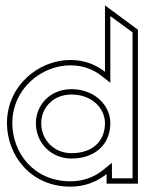

<svg xmlns="http://www.w3.org/2000/svg" viewBox="-20 -686 550 717"><path d="M6 -226C6 -110 91 11 243 11C298 11 343 -8 378 -36V0H495V-575L372 -666V-418C339 -444 296 -462 243 -462C124 -462 6 -366 6 -226ZM26 -226C26 -354 134 -442 243 -442C291 -442 330 -426 360 -402L392 -377V-626L475 -565V-20H398V-78L366 -52C334 -26 293 -9 243 -9C103 -9 26 -119 26 -226ZM114 -226C114 -153 170 -94 247 -94C335 -94 392 -147 392 -226C392 -293 333 -353 247 -353C166 -353 114 -293 114 -226ZM134 -226C134 -282 177 -333 247 -333C324 -333 372 -281 372 -226C372 -159 326 -114 247 -114C181 -114 134 -164 134 -226Z"/></svg>

Font: Charger Pro
Style: Ol
Weight: 900
Designer: Jasper
Foundry: Cannot Into Space Fonts
Version: Version 1.09